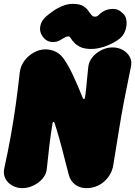

<svg xmlns="http://www.w3.org/2000/svg" viewBox="-37 -947 699 992"><path d="M409 25Q375 25 350.5 6Q326 -13 318 -45Q308 -82 300 -114.5Q292 -147 284.5 -175.5Q277 -204 270 -228.5Q263 -253 257 -273.5Q251 -294 245 -311Q244 -317 239.5 -317Q235 -317 234 -308Q225 -252 218 -194.5Q211 -137 205 -77Q203 -48 183.5 -25Q164 -2 136 11.5Q108 25 78 25Q50 25 26 11.5Q2 -2 -9.5 -25Q-21 -48 -15 -77Q5 -168 19 -246.5Q33 -325 44 -403Q55 -481 65 -572Q69 -606 89 -633Q109 -660 138.5 -676Q168 -692 198 -692Q226 -692 252.5 -679Q279 -666 300 -632Q310 -617 321 -596.5Q332 -576 343.5 -551Q355 -526 367 -498Q379 -470 391 -440Q393 -436 397 -435.5Q401 -435 402 -443Q406 -468 408.5 -493.5Q411 -519 413.5 -545.5Q416 -572 419 -600Q422 -629 441 -652Q460 -675 488 -688.5Q516 -702 544 -702Q574 -702 598 -688.5Q622 -675 634 -652Q646 -629 639 -600Q620 -509 604.5 -428Q589 -347 576 -265.5Q563 -184 548 -92Q539 -42 500.5 -8.5Q462 25 409 25ZM182 -761Q166 -783 171 -811Q176 -839 200 -861Q214 -873 235.5 -888.5Q257 -904 284 -915.5Q311 -927 339 -927Q374 -927 392 -916Q410 -905 419.5 -891Q429 -877 437.5 -867.5Q446 -858 462 -862Q468 -864 474.5 -871Q481 -878 490 -884Q515 -901 545.5 -901Q576 -901 594 -881L599 -877Q614 -863 616.5 -838.5Q619 -814 610.5 -789.5Q602 -765 583 -749Q557 -727 514 -710.5Q471 -694 435 -694Q399 -694 378.5 -704Q358 -714 346.5 -726.5Q335 -739 329 -749Q323 -759 317 -759Q307 -759 300.5 -755Q294 -751 283 -745Q257 -727 229.5 -730Q202 -733 185 -756Z"/></svg>

Font: Winky Sans Black
Style: Italic
Weight: 900
Italic angle: -8.97852°
Designer: Simon Atzbach
Foundry: typofactur
Version: Version 1.205